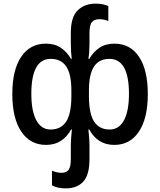

<svg xmlns="http://www.w3.org/2000/svg" viewBox="-20 -790 885 1060"><path d="M344 250Q296 250 267 233V152Q277 157 291.5 160.5Q306 164 320 164Q346 164 358.5 148Q371 132 371 87V13Q371 -7 373 -31.5Q375 -56 377 -75H372Q351 -35 316.5 -12.5Q282 10 234 10Q147 10 97.5 -63.5Q48 -137 48 -271Q48 -404 97 -476.5Q146 -549 233 -549Q283 -549 316.5 -526Q350 -503 372 -465H376Q374 -483 372.5 -502.5Q371 -522 371 -545V-608Q371 -697 409.5 -733.5Q448 -770 508 -770Q529 -770 548.5 -766Q568 -762 578 -756V-674Q569 -678 555.5 -681Q542 -684 529 -684Q501 -684 487.5 -668Q474 -652 474 -606V-545Q474 -522 472.5 -502.5Q471 -483 468 -465H473Q495 -503 528.5 -526Q562 -549 612 -549Q699 -549 747.5 -476.5Q796 -404 796 -271Q796 -137 747 -63.5Q698 10 611 10Q563 10 528.5 -12.5Q494 -35 473 -75H468Q470 -56 472 -31.5Q474 -7 474 13V88Q474 176 439.5 213Q405 250 344 250ZM259 -75Q317 -75 345.5 -119Q374 -163 374 -260V-291Q374 -380 346 -422.5Q318 -465 260 -465Q153 -465 153 -272Q153 -177 180.5 -126Q208 -75 259 -75ZM585 -75Q637 -75 664.5 -126Q692 -177 692 -272Q692 -465 584 -465Q527 -465 499 -422.5Q471 -380 471 -291V-260Q471 -163 499.5 -119Q528 -75 585 -75Z"/></svg>

Font: Noto Sans Georgian SemiCondensed Medium
Style: Regular
Weight: 500
Width: 4
Designer: Monotype Design Team, Akaki Razmadze
Foundry: Google LLC
Version: Version 2.005; ttfautohint (v1.8.4.7-5d5b)